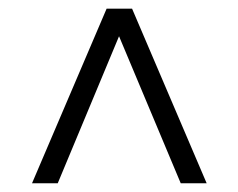

<svg xmlns="http://www.w3.org/2000/svg" viewBox="-20 -710 552 445"><path d="M286.1 -689.9 459 -285.2H398.9L255.9 -626L113.8 -285.2H54.2L227.1 -689.9Z"/></svg>

Font: D-DIN-PRO
Style: Regular
Weight: 400
Designer: Charles Nix
Foundry: Datto Inc.
Version: Version 1.000;hotconv 1.0.109;makeotfexe 2.5.65596